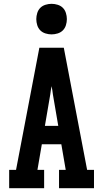

<svg xmlns="http://www.w3.org/2000/svg" viewBox="-20 -985 540 1005"><path d="M28 0V-96H64L186 -735H314L436 -96H472V0H289V-96H324L301 -230H199L176 -96H211V0ZM215 -326H285L257 -490Q256 -501 254 -512Q252 -523 250 -534Q248 -523 246 -512Q244 -501 243 -490ZM250 -805Q234 -805 218 -810Q202 -815 191 -826Q180 -837 175 -853Q170 -869 170 -885Q170 -901 175 -917Q180 -933 191 -944Q202 -955 218 -960Q234 -965 250 -965Q266 -965 282 -960Q298 -955 309 -944Q320 -933 325 -917Q330 -901 330 -885Q330 -869 325 -853Q320 -837 309 -826Q298 -815 282 -810Q266 -805 250 -805Z"/></svg>

Font: Iosevka Slab
Style: Bold
Weight: 700
Monospace: yes
Designer: Belleve Invis
Foundry: Belleve Invis
Version: Version 11.1.1; ttfautohint (v1.8.3)